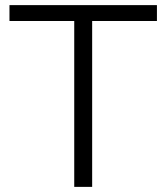

<svg xmlns="http://www.w3.org/2000/svg" viewBox="-20 -730 649 750"><path d="M593 -648H340V0H270V-648H17V-710H593Z"/></svg>

Font: PTCRaleway
Style: Regular
Weight: 400
Designer: Matt McInerney, Pablo Impallari, Rodrigo Fuenzalida
Foundry: Matt McInerney, Pablo Impallari, Rodrigo Fuenzalida
Version: Version 3.000g; ttfautohint (v1.5) -l 8 -r 28 -G 28 -x 14 -D